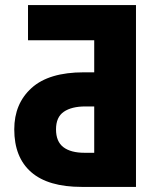

<svg xmlns="http://www.w3.org/2000/svg" viewBox="-20 -734 630 754"><path d="M301 0Q169 0 102.5 -58Q36 -116 36 -226Q36 -327 104 -388.5Q172 -450 309 -450H350V-576H90V-714H514V0ZM312 -134H350V-316H315Q261 -316 230.5 -295Q200 -274 200 -226Q200 -178 229 -156Q258 -134 312 -134Z"/></svg>

Font: Noto Sans SemiCondensed ExtraBold
Style: Regular
Weight: 800
Width: 4
Designer: Monotype Design Team
Foundry: Monotype Imaging Inc.
Version: Version 2.013; ttfautohint (v1.8.4.7-5d5b)